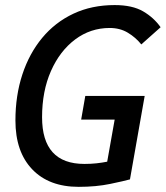

<svg xmlns="http://www.w3.org/2000/svg" viewBox="-20 -723 650 753"><path d="M288.6 9.8Q171.9 9.8 106.2 -59.1Q40.5 -127.9 40.5 -250.5Q40.5 -348.1 67.6 -430.7Q94.7 -513.2 145.5 -574.5Q196.3 -635.7 268.1 -669.4Q339.8 -703.1 429.7 -703.1Q499 -703.1 541.3 -678.5Q583.5 -653.8 609.9 -616.2L534.2 -548.8Q512.2 -576.2 481.4 -594.7Q450.7 -613.3 410.2 -613.3Q335 -613.3 274.9 -568.4Q214.8 -523.4 179.9 -444.6Q145 -365.7 145 -263.2Q145 -80.1 311 -80.1Q335.9 -80.1 358.4 -82.5Q380.9 -85 400.4 -88.9L429.7 -253.9H298.3L314.5 -346.7H547.4L489.7 -19.5Q467.3 -13.2 412.1 -1.7Q356.9 9.8 288.6 9.8Z"/></svg>

Font: Cascadia Code NF
Style: Italic
Weight: 400
Italic angle: -10°
Monospace: yes
Designer: Aaron Bell
Foundry: Saja Typeworks
Version: Version 2404.023; ttfautohint (v1.8.4)